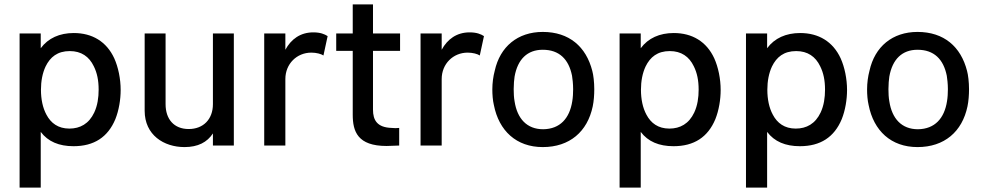

<svg xmlns="http://www.w3.org/2000/svg" viewBox="-20 -661 4467 872"><path d="M499 -396C464 -472 399 -511 315 -511C251 -511 199 -488 165 -442V-509H69V191H165V-62C198 -18 248 3 314 3C407 3 470 -38 504 -120C520 -160 528 -209 528 -252C528 -303 517 -356 499 -396ZM408 -150C384 -99 344 -77 295 -77C244 -77 211 -102 191 -140C174 -171 166 -211 166 -253C166 -293 173 -329 187 -359C208 -402 241 -429 297 -429C349 -429 385 -404 406 -360C421 -330 428 -296 428 -254C428 -218 423 -182 408 -150Z M947 -509V-188C947 -120 904 -75 837 -75C770 -75 732 -120 732 -188V-509H637V-158C637 -48 724 7 818 7C879 7 921 -15 947 -55V0H1042V-509Z M1403 -514C1344 -514 1302 -483 1276 -435V-509H1180V0H1276V-302C1276 -371 1328 -422 1394 -422C1417 -422 1439 -416 1449 -409L1468 -497C1454 -506 1435 -514 1403 -514Z M1797 -430V-509H1674V-641H1582V-509H1507V-430H1582V-140C1582 -64 1604 2 1736 2C1749 2 1767 1 1793 0V-80C1787 -80 1781 -79 1776 -79C1770 -79 1765 -80 1759 -80C1693 -82 1674 -115 1674 -163V-430Z M2113 -514C2054 -514 2012 -483 1986 -435V-509H1890V0H1986V-302C1986 -371 2038 -422 2104 -422C2127 -422 2149 -416 2159 -409L2178 -497C2164 -506 2145 -514 2113 -514Z M2445 7C2567 7 2648 -63 2672 -178C2677 -202 2679 -230 2679 -256C2679 -288 2675 -321 2670 -339C2642 -449 2565 -516 2445 -516C2331 -516 2251 -449 2227 -340C2220 -314 2216 -284 2216 -255C2216 -231 2218 -205 2223 -184C2246 -67 2325 7 2445 7ZM2447 -74C2373 -74 2329 -122 2317 -201C2314 -217 2313 -237 2313 -256C2313 -278 2315 -300 2317 -313C2331 -392 2375 -435 2445 -435C2520 -435 2563 -392 2578 -317C2580 -305 2583 -280 2583 -256C2583 -239 2582 -218 2579 -201C2567 -124 2524 -75 2447 -74Z M3224 -396C3189 -472 3124 -511 3040 -511C2976 -511 2924 -488 2890 -442V-509H2794V191H2890V-62C2923 -18 2973 3 3039 3C3132 3 3195 -38 3229 -120C3245 -160 3253 -209 3253 -252C3253 -303 3242 -356 3224 -396ZM3133 -150C3109 -99 3069 -77 3020 -77C2969 -77 2936 -102 2916 -140C2899 -171 2891 -211 2891 -253C2891 -293 2898 -329 2912 -359C2933 -402 2966 -429 3022 -429C3074 -429 3110 -404 3131 -360C3146 -330 3153 -296 3153 -254C3153 -218 3148 -182 3133 -150Z M3798 -396C3763 -472 3698 -511 3614 -511C3550 -511 3498 -488 3464 -442V-509H3368V191H3464V-62C3497 -18 3547 3 3613 3C3706 3 3769 -38 3803 -120C3819 -160 3827 -209 3827 -252C3827 -303 3816 -356 3798 -396ZM3707 -150C3683 -99 3643 -77 3594 -77C3543 -77 3510 -102 3490 -140C3473 -171 3465 -211 3465 -253C3465 -293 3472 -329 3486 -359C3507 -402 3540 -429 3596 -429C3648 -429 3684 -404 3705 -360C3720 -330 3727 -296 3727 -254C3727 -218 3722 -182 3707 -150Z M4147 7C4269 7 4350 -63 4374 -178C4379 -202 4381 -230 4381 -256C4381 -288 4377 -321 4372 -339C4344 -449 4267 -516 4147 -516C4033 -516 3953 -449 3929 -340C3922 -314 3918 -284 3918 -255C3918 -231 3920 -205 3925 -184C3948 -67 4027 7 4147 7ZM4149 -74C4075 -74 4031 -122 4019 -201C4016 -217 4015 -237 4015 -256C4015 -278 4017 -300 4019 -313C4033 -392 4077 -435 4147 -435C4222 -435 4265 -392 4280 -317C4282 -305 4285 -280 4285 -256C4285 -239 4284 -218 4281 -201C4269 -124 4226 -75 4149 -74Z"/></svg>

Font: Arthouse Owned Medium
Style: Regular
Weight: 500
Designer: Jeremy Tribby
Foundry: Tribby Type
Version: Version 1.000;PS 001.000;hotconv 1.0.88;makeotf.lib2.5.64775